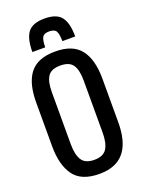

<svg xmlns="http://www.w3.org/2000/svg" viewBox="-201 -1214 996 1316"><g transform="rotate(-20 297.0 -556.0)"><path d="M140.6 -933.6Q140.6 -1031.2 174.8 -1076.2Q209 -1121.1 296.4 -1121.1Q384.8 -1121.1 418.9 -1075.7Q453.1 -1030.3 453.1 -933.6H359.4Q359.4 -983.4 347.7 -1005.4Q335.9 -1027.3 296.9 -1027.3Q257.8 -1027.3 246.1 -1004.9Q234.4 -982.4 234.4 -933.6ZM171.9 -629.9V-250Q171.9 -172.9 197.3 -133.3Q222.7 -93.8 288.1 -93.8Q353.5 -93.8 378.9 -133.3Q404.3 -172.9 404.3 -250V-629.9Q404.3 -706.1 379.4 -743.7Q354.5 -781.2 288.1 -781.2Q221.7 -781.2 196.8 -743.7Q171.9 -706.1 171.9 -629.9ZM288.1 -883.8Q416 -883.8 472.7 -810.5Q529.3 -737.3 529.3 -598.6V-281.2Q529.3 -67.4 400.4 -11.7Q353.5 8.8 288.1 8.8Q157.2 8.8 102.1 -67.4Q46.9 -143.6 46.9 -281.2V-598.6Q46.9 -813 174.8 -864.7Q221.7 -883.8 288.1 -883.8Z"/></g></svg>

Font: Oswald
Style: Book
Weight: 400
Designer: vernon adams
Foundry: vernon adams
Version: Version 1.000